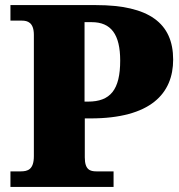

<svg xmlns="http://www.w3.org/2000/svg" viewBox="-20 -734 703 754"><path d="M21 0H426V-61H359C334 -61 313 -67 313 -116V-269H335C572 -269 660 -367 660 -500C660 -643 565 -714 357 -714H21V-653H66C88 -653 113 -646 113 -597V-121C113 -68 89 -61 61 -61H21ZM326 -335H312V-647H340C416 -647 452 -599 452 -496C452 -381 413 -335 326 -335Z"/></svg>

Font: Noto Serif Georgian Black
Style: Regular
Weight: 900
Designer: Monotype Design Team, Akaki Razmadze
Foundry: Google LLC
Version: Version 2.003